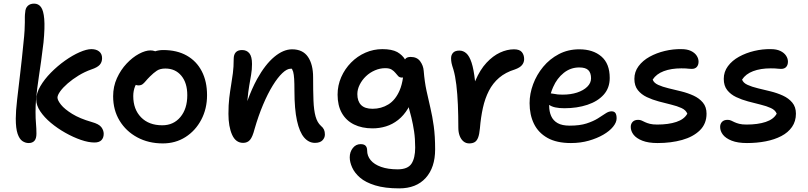

<svg xmlns="http://www.w3.org/2000/svg" viewBox="-20 -779 4458 1059"><path d="M501 7Q468 7 426 -7.5Q384 -22 340.5 -46.5Q297 -71 260.5 -101.5Q224 -132 202 -165Q180 -198 180 -229Q180 -265 202.5 -303.5Q225 -342 261 -378.5Q297 -415 338.5 -444.5Q380 -474 419 -491Q458 -508 484 -508Q511 -508 527 -495Q543 -482 543 -458Q543 -436 530 -421.5Q517 -407 484 -396Q447 -383 413.5 -362.5Q380 -342 353.5 -319Q327 -296 312 -275Q297 -254 297 -241Q297 -226 316.5 -201.5Q336 -177 378 -151Q420 -125 486 -106Q526 -95 539 -77.5Q552 -60 552 -41Q552 -19 539.5 -6Q527 7 501 7ZM138 10Q120 10 103.5 -1Q87 -12 77 -41.5Q67 -71 67 -125Q67 -165 74.5 -230Q82 -295 91.5 -375Q101 -455 109 -538Q114 -583 115.5 -610.5Q117 -638 117 -655V-685Q117 -697 119 -711Q120 -734 133 -746.5Q146 -759 168 -759Q192 -759 206 -740Q220 -721 224 -674.5Q228 -628 220 -545Q213 -486 206.5 -440Q200 -394 194.5 -357.5Q189 -321 185 -289Q181 -257 178.5 -226Q176 -195 176 -161Q176 -125 178.5 -97.5Q181 -70 181 -42Q181 -15 170 -2.5Q159 10 138 10Z M878 12Q799 12 737 -21.5Q675 -55 639.5 -113.5Q604 -172 604 -248Q604 -302 625 -348Q646 -394 678.5 -428.5Q711 -463 746.5 -482Q782 -501 810 -501Q823 -501 834 -497Q834 -497 835 -496Q857 -503 880 -503Q956 -503 1010 -472.5Q1064 -442 1093 -386Q1122 -330 1122 -254Q1122 -179 1090 -118.5Q1058 -58 1003 -23Q948 12 878 12ZM729 -311Q727 -307 725 -303Q715 -278 715 -249Q715 -176 758 -132Q801 -88 875 -88Q937 -88 975 -133.5Q1013 -179 1013 -254Q1013 -322 980 -361.5Q947 -401 892 -401Q863 -401 845 -389Q827 -377 807 -357Q792 -342 783 -331Q774 -320 765.5 -314Q757 -308 743 -308Q735 -308 729 -311Z M1717 9Q1683 9 1657.5 -20.5Q1632 -50 1618 -113.5Q1604 -177 1604 -279Q1604 -319 1602.5 -343.5Q1601 -368 1597 -383Q1594 -392 1590 -400Q1586 -400 1583 -400Q1563 -400 1537.5 -376Q1512 -352 1484.5 -307.5Q1457 -263 1431 -201.5Q1405 -140 1384 -67Q1373 -24 1359 -7.5Q1345 9 1321 9Q1280 9 1260 -36Q1240 -81 1240 -151Q1240 -201 1244.5 -238.5Q1249 -276 1254.5 -308.5Q1260 -341 1264.5 -375.5Q1269 -410 1269 -454Q1269 -478 1280.5 -490.5Q1292 -503 1315 -503Q1341 -503 1355.5 -485Q1370 -467 1370 -426Q1370 -395 1365 -366.5Q1360 -338 1354.5 -305.5Q1349 -273 1345 -229Q1345 -225 1344 -221Q1369 -290 1398 -343Q1443 -424 1493 -465.5Q1543 -507 1591 -507Q1650 -507 1678.5 -465.5Q1707 -424 1707 -353Q1707 -278 1709 -224.5Q1711 -171 1720.5 -137Q1730 -103 1750 -85Q1762 -75 1767 -64Q1772 -53 1772 -37Q1772 -19 1758.5 -5Q1745 9 1717 9Z M2182 260Q2103 260 2049.5 243.5Q1996 227 1966 201Q1936 175 1922.5 145Q1909 115 1909 89Q1909 59 1926 37.5Q1943 16 1969 16Q1988 16 1996.5 25Q2005 34 2005 51Q2005 81 2024.5 104.5Q2044 128 2082 141.5Q2120 155 2173 155Q2229 155 2249.5 124Q2270 93 2270 35Q2270 -14 2264 -54Q2258 -94 2249 -131Q2241 -159 2234 -188Q2232 -184 2230 -180Q2207 -142 2176 -117.5Q2145 -93 2109 -82Q2073 -71 2035 -71Q1976 -71 1932.5 -92.5Q1889 -114 1865.5 -155.5Q1842 -197 1842 -257Q1842 -308 1862 -353.5Q1882 -399 1916.5 -434Q1951 -469 1995.5 -488.5Q2040 -508 2089 -508Q2141 -508 2171 -492Q2200 -475 2214 -451Q2214 -452 2215 -453Q2223 -465 2245 -465Q2280 -465 2297.5 -441Q2315 -417 2317 -388Q2322 -327 2332.5 -278.5Q2343 -230 2354 -183.5Q2365 -137 2372.5 -82.5Q2380 -28 2380 45Q2380 145 2328 202.5Q2276 260 2182 260ZM2203 -352Q2201 -351 2198 -351Q2184 -351 2176.5 -359Q2169 -367 2161 -377Q2153 -387 2140.5 -395Q2128 -403 2105 -403Q2076 -403 2048 -391Q2020 -379 1998.5 -358.5Q1977 -338 1964 -312Q1951 -286 1951 -260Q1951 -221 1971.5 -200Q1992 -179 2035 -179Q2083 -179 2122 -203Q2161 -227 2184 -280Q2197 -310 2203 -352Z M2568 12Q2550 12 2536.5 1Q2523 -10 2515.5 -29.5Q2508 -49 2508 -74Q2508 -141 2505.5 -201Q2503 -261 2497 -311Q2491 -361 2481 -395Q2473 -419 2470.5 -431.5Q2468 -444 2468 -458Q2468 -476 2479 -488Q2490 -500 2514 -500Q2535 -500 2552 -485Q2569 -470 2581 -433.5Q2593 -397 2600 -333Q2600 -332 2600 -330Q2601 -332 2602 -334Q2628 -395 2663.5 -433Q2699 -471 2738 -489Q2777 -507 2815 -507Q2846 -507 2858.5 -491.5Q2871 -476 2871 -453Q2871 -435 2859.5 -420.5Q2848 -406 2820 -396Q2768 -380 2733 -350Q2698 -320 2676.5 -278Q2655 -236 2643.5 -184Q2632 -132 2627 -71Q2624 -38 2617 -20Q2610 -2 2598 5Q2586 12 2568 12Z M3129 10Q3050 10 2999.5 -18.5Q2949 -47 2925 -96.5Q2901 -146 2901 -210Q2901 -262 2920.5 -314.5Q2940 -367 2976 -410.5Q3012 -454 3062.5 -480.5Q3113 -507 3175 -507Q3251 -507 3297 -467.5Q3343 -428 3343 -349Q3343 -294 3310 -257Q3277 -220 3220 -201Q3163 -182 3093 -182Q3035 -182 3010 -200Q3009 -200 3009 -200Q3009 -197 3009 -195Q3009 -164 3020 -139Q3031 -114 3055.5 -100Q3080 -86 3122 -86Q3178 -86 3215 -98Q3252 -110 3277 -125.5Q3302 -141 3319.5 -153Q3337 -165 3353 -165Q3368 -165 3374.5 -155.5Q3381 -146 3381 -126Q3381 -104 3361.5 -80Q3342 -56 3307.5 -36Q3273 -16 3227.5 -3Q3182 10 3129 10ZM3018 -264Q3027 -263 3038 -261Q3054 -257 3083 -257Q3128 -257 3163 -268.5Q3198 -280 3219 -300.5Q3240 -321 3240 -347Q3240 -377 3225 -392Q3210 -407 3175 -407Q3127 -407 3089.5 -377Q3052 -347 3031 -299Q3023 -281 3018 -264Z M3607 10Q3556 10 3523 -3Q3490 -16 3474.5 -36Q3459 -56 3459 -79Q3459 -96 3469.5 -107Q3480 -118 3500 -118Q3511 -118 3519.5 -114Q3528 -110 3538.5 -105Q3549 -100 3564.5 -96Q3580 -92 3605 -92Q3667 -92 3710.5 -106.5Q3754 -121 3771 -152Q3763 -172 3739 -183Q3715 -194 3682 -202Q3649 -210 3613.5 -219.5Q3578 -229 3547.5 -243.5Q3517 -258 3498 -282Q3479 -306 3479 -344Q3479 -383 3502 -414Q3525 -445 3563 -466Q3601 -487 3647 -498Q3693 -509 3739 -508Q3770 -508 3791 -498Q3812 -488 3822.5 -472Q3833 -456 3833 -439Q3833 -421 3823.5 -410Q3814 -399 3795 -399Q3786 -399 3778.5 -400Q3771 -401 3762 -401.5Q3753 -402 3738 -402Q3682 -402 3641 -386.5Q3600 -371 3580 -340Q3586 -322 3610 -311Q3634 -300 3667.5 -292Q3701 -284 3737.5 -275Q3774 -266 3805.5 -251.5Q3837 -237 3857 -213Q3877 -189 3877 -152Q3877 -96 3840 -60Q3803 -24 3742 -7Q3681 10 3607 10Z M4100 10Q4049 10 4016 -3Q3983 -16 3967.5 -36Q3952 -56 3952 -79Q3952 -96 3962.5 -107Q3973 -118 3993 -118Q4004 -118 4012.5 -114Q4021 -110 4031.5 -105Q4042 -100 4057.5 -96Q4073 -92 4098 -92Q4160 -92 4203.5 -106.5Q4247 -121 4264 -152Q4256 -172 4232 -183Q4208 -194 4175 -202Q4142 -210 4106.5 -219.5Q4071 -229 4040.5 -243.5Q4010 -258 3991 -282Q3972 -306 3972 -344Q3972 -383 3995 -414Q4018 -445 4056 -466Q4094 -487 4140 -498Q4186 -509 4232 -508Q4263 -508 4284 -498Q4305 -488 4315.5 -472Q4326 -456 4326 -439Q4326 -421 4316.5 -410Q4307 -399 4288 -399Q4279 -399 4271.5 -400Q4264 -401 4255 -401.5Q4246 -402 4231 -402Q4175 -402 4134 -386.5Q4093 -371 4073 -340Q4079 -322 4103 -311Q4127 -300 4160.5 -292Q4194 -284 4230.5 -275Q4267 -266 4298.5 -251.5Q4330 -237 4350 -213Q4370 -189 4370 -152Q4370 -110 4348.5 -79Q4327 -48 4289.5 -28.5Q4252 -9 4203.5 0.5Q4155 10 4100 10Z"/></svg>

Font: Shantell Sans Light Medium
Style: Regular
Weight: 500
Version: Version 1.008;[ac192a2d6]